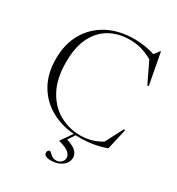

<svg xmlns="http://www.w3.org/2000/svg" viewBox="-223 -879 1153 1250"><g transform="rotate(30 353.0 -253.5)"><path d="M351.5 232.5Q321 232.5 309 224Q297 215.5 297 202.5Q297 194.5 301.8 188Q306.5 181.5 316 181.5Q320 181.5 327.8 190Q335.5 198.5 348.2 206.8Q361 215 379 215Q399 215 415.2 201.2Q431.5 187.5 431.5 166.5Q431.5 146.5 412 128.2Q392.5 110 334.5 94.5V92L392.5 8Q294 0 216.2 -44.8Q138.5 -89.5 93.2 -168.8Q48 -248 48 -360Q48 -470.5 95.5 -552.5Q143 -634.5 228.8 -679.8Q314.5 -725 429 -725Q507.5 -725 582.5 -701L612 -740.5H616.5L660.5 -506.5L650.5 -504.5L576.5 -658.5Q532 -684 490 -695.2Q448 -706.5 404 -706.5Q322 -706.5 256.8 -670.8Q191.5 -635 153.8 -561Q116 -487 116 -372Q116 -249.5 159.8 -167.8Q203.5 -86 276.2 -45.2Q349 -4.5 436 -4.5Q475 -4.5 515.2 -15.5Q555.5 -26.5 592 -49.5L661 -181.5H671L635.5 -24Q545 10 437.5 10Q423 10 408.5 9L374.5 61Q430.5 79 448.8 100Q467 121 467 142.5Q467 183 433 207.8Q399 232.5 351.5 232.5Z"/></g></svg>

Font: Newsreader Display Light
Style: Regular
Weight: 300
Designer: Hugues Gentile
Foundry: Production Type
Version: Version 1.001